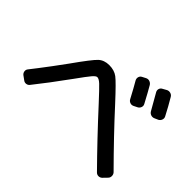

<svg xmlns="http://www.w3.org/2000/svg" viewBox="-142 -1058 1283 1283"><g transform="rotate(45 500.0 -416.5)"><path d="M702.1 -721.7Q724.6 -683.6 765.6 -606.4Q772.5 -593.8 767.6 -580.1Q762.7 -566.4 750 -559.6L724.6 -546.9Q710.9 -540 696.8 -544.9Q682.6 -549.8 675.8 -563.5Q638.7 -633.8 613.3 -676.8Q606.4 -689.5 609.9 -703.1Q613.3 -716.8 626 -723.6L652.3 -737.3Q666 -744.1 680.2 -739.3Q694.3 -734.4 702.1 -721.7ZM880.9 -586.9Q867.2 -581.1 853.5 -585.4Q839.8 -589.8 832 -602.5Q807.6 -646.5 765.6 -718.8Q758.8 -731.4 762.7 -744.6Q766.6 -757.8 780.3 -764.6L806.6 -779.3Q819.3 -786.1 834.5 -782.2Q849.6 -778.3 857.4 -764.6Q889.6 -710.9 922.9 -646.5Q929.7 -633.8 924.8 -619.6Q919.9 -605.5 907.2 -598.6ZM57.6 -171.9Q46.9 -180.7 44.9 -194.8Q43 -209 51.8 -219.7Q86.9 -263.7 151.4 -349.6Q215.8 -435.5 219.7 -442.4Q309.6 -569.3 339.4 -597.2Q369.1 -625 417 -625Q464.8 -625 496.6 -601.1Q528.3 -577.1 627 -469.7Q770.5 -312.5 943.4 -138.7Q953.1 -127.9 953.1 -112.8Q953.1 -97.7 943.4 -87.9L915 -58.6Q904.3 -48.8 890.1 -48.8Q876 -48.8 865.2 -59.6Q710.9 -215.8 547.9 -393.6Q479.5 -467.8 456.1 -489.7Q432.6 -511.7 417 -511.7Q405.3 -511.7 385.3 -488.3Q365.2 -464.8 313.5 -392.6Q210.9 -251 135.7 -157.2Q127 -145.5 112.3 -143.6Q97.7 -141.6 85.9 -151.4Z"/></g></svg>

Font: Rounded-L Mgen+ 1m medium
Style: Regular
Weight: 500
Designer: [Source Han Sans]
Ryoko NISHIZUKA  (kana & ideographs); Paul D. Hunt (Latin, Greek & Cyrillic); Wenlong ZHANG  (bopomofo
Version: Version 1.059.20150602